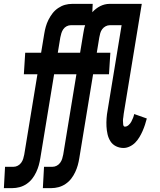

<svg xmlns="http://www.w3.org/2000/svg" viewBox="-57 -755 827 990"><path d="M-37 215 -31 105H13Q24 105 34.5 99.5Q45 94 52 84.5Q59 75 62.5 64Q66 53 68 42L136 -372H66L73 -483H155L171 -580Q174 -599 179 -617Q184 -635 193 -653Q202 -671 214 -686.5Q226 -702 243 -713.5Q260 -725 278 -730Q296 -735 315 -735H421L419 -692Q428 -702 438.5 -710Q449 -718 460 -723.5Q471 -729 483 -732Q495 -735 507 -735H674L581 -169Q580 -165 580 -160.5Q580 -156 579 -151.5Q578 -147 577.5 -142Q577 -137 577 -132.5Q577 -128 577.5 -124Q578 -120 578 -115.5Q578 -111 580 -106.5Q582 -102 587 -102Q597 -102 606 -110Q615 -118 620 -127.5Q625 -137 629 -147Q633 -157 635 -167L700 -144Q696 -128 690.5 -111.5Q685 -95 678 -79Q671 -63 662 -48Q653 -33 641 -20.5Q629 -8 612.5 0Q596 8 580 8Q559 8 541 -1Q523 -10 512.5 -26.5Q502 -43 497.5 -63Q493 -83 492 -103.5Q491 -124 492.5 -145Q494 -166 498 -187L570 -625H509Q498 -625 487.5 -619.5Q477 -614 470 -604.5Q463 -595 460 -584Q457 -573 455 -562L442 -483H512L505 -372H423L352 60Q349 79 344 97Q339 115 330.5 133Q322 151 310 166.5Q298 182 281 193.5Q264 205 245 210Q226 215 208 215H164L170 105H214Q225 105 235.5 99.5Q246 94 253 84.5Q260 75 263.5 64Q267 53 269 42L337 -372H222L151 60Q148 79 143 97Q138 115 129.5 133Q121 151 109 166.5Q97 182 80 193.5Q63 205 44 210Q25 215 7 215ZM356 -483 372 -580Q374 -591 376 -602.5Q378 -614 382 -625H308Q297 -625 286.5 -619.5Q276 -614 269.5 -604.5Q263 -595 259.5 -584Q256 -573 254 -562L241 -483Z"/></svg>

Font: Iosevka Etoile Extrabold
Style: Italic
Weight: 800
Italic angle: -9°
Designer: Belleve Invis
Foundry: Belleve Invis
Version: Version 22.1.2; ttfautohint (v1.8.4)